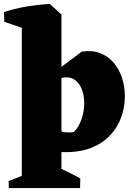

<svg xmlns="http://www.w3.org/2000/svg" viewBox="-44 -757 669 978"><path d="M67 -679 210 -737 269 -683V201H67ZM290 18Q241 18 182 8Q123 -2 68 -19L176 -145Q198 -120 222.5 -105.5Q247 -91 274.5 -85.5Q302 -80 332 -84Q358 -110 371.5 -150.5Q385 -191 385 -232Q385 -267 374.5 -297Q364 -327 344 -345Q324 -363 294 -363Q274 -363 251.5 -353.5Q229 -344 203 -328L194 -360L372 -494Q425 -502 465.5 -486.5Q506 -471 534.5 -438Q563 -405 577.5 -360.5Q592 -316 592 -266Q592 -213 574.5 -162.5Q557 -112 520 -71Q483 -30 426 -6Q369 18 290 18ZM-22 -646 -24 -695Q28 -713 87 -723Q146 -733 210 -737L204 -651L118 -598ZM1 201 0 165Q32 152 66.5 139Q101 126 132 113L124 201ZM201 201 234 86Q267 102 300.5 118.5Q334 135 365 152L364 201Z"/></svg>

Font: Eczar ExtraBold
Style: Regular
Weight: 800
Designer: Vaibhav Singh
Foundry: Rosetta Type Foundry
Version: Version 2.000